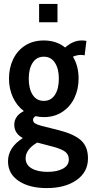

<svg xmlns="http://www.w3.org/2000/svg" viewBox="-20 -712 470 982"><path d="M21 113Q21 42 97 -6Q53 -29 53 -74Q53 -119 102 -144Q66 -171 46 -214.5Q26 -258 26 -310Q26 -365 47.5 -409.5Q69 -454 109 -479.5Q149 -505 204 -505Q269 -505 313 -469Q354 -505 397 -505Q410 -505 422 -503L413 -429Q403 -431 393 -431Q374 -431 353 -422Q382 -375 382 -310Q382 -256 360.5 -211Q339 -166 298.5 -139.5Q258 -113 204 -113Q184 -113 162 -118Q149 -110 149 -99Q149 -88 158.5 -81.5Q168 -75 190 -69L281 -46Q360 -26 395 6.5Q430 39 430 98Q430 168 371.5 209Q313 250 219 250Q130 250 75.5 213.5Q21 177 21 113ZM281 -310Q281 -360 261 -391Q241 -422 204 -422Q167 -422 147 -391Q127 -360 127 -310Q127 -258 147 -227Q167 -196 204 -196Q241 -196 261 -227Q281 -258 281 -310ZM332 104Q332 79 314.5 65Q297 51 254 39L170 17Q111 53 111 97Q111 131 141.5 149Q172 167 223 167Q272 167 302 150.5Q332 134 332 104ZM180 -692H274V-598H180Z"/></svg>

Font: Cabin Condensed SemiBold
Style: Regular
Weight: 600
Width: 3
Designer: Pablo Impallari
Foundry: Pablo Impallari. http://www.impallari.com Igino Marini. http://www.ikern.com
Version: Version 2.200